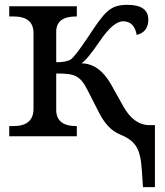

<svg xmlns="http://www.w3.org/2000/svg" viewBox="-20 -562 682 792"><path d="M211.9 -108.9V-258.8C284.7 -258.8 309.1 -253.4 340.8 -190.9L390.1 -94.2C413.1 -50.3 440.4 -22 472.2 -8.8C535.6 18.1 558.6 43.9 564.9 137.2L569.8 210H619.1V-45.9H596.2C553.2 -45.9 517.6 -71.8 488.8 -123L438 -213.9C405.3 -271.5 364.3 -300.3 315.9 -300.8C330.1 -309.1 356 -339.8 392.6 -393.6C429.2 -447.3 460.9 -474.1 487.8 -474.1C518.6 -474.1 537.1 -455.6 543.9 -418C575.7 -425.8 591.8 -446.8 591.8 -481C591.8 -521.5 563 -542 505.9 -542C434.1 -542 413.1 -515.6 342.8 -408.7C307.1 -355.5 283.7 -324.7 272 -316.9C259.8 -309.1 239.7 -305.2 211.9 -305.2V-431.2C211.9 -473.1 239.3 -494.1 293.9 -494.1H296.9V-536.1H18.1V-494.1H36.1C90.8 -494.1 118.2 -471.2 118.2 -425.8V-113.8C118.2 -65.9 90.8 -42 36.1 -42H18.1V0H296.9V-42H293.9C239.3 -42 211.9 -64.5 211.9 -108.9Z"/></svg>

Font: The Erased English
Style: Regular
Weight: 400
Designer: Monotype Design team + ligartures altered by 180 Amsterdam
Foundry: Monotype Imaging Inc.
Version: Version 1.030;Glyphs 3.1.2 (3151)